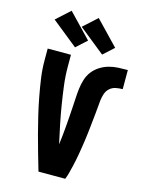

<svg xmlns="http://www.w3.org/2000/svg" viewBox="-143 -1079 886 1164"><g transform="rotate(15 300.0 -497.0)"><path d="M216 0Q200 -54 184.5 -108.5Q169 -163 154.5 -217.5Q140 -272 127 -327Q114 -382 103.5 -437.5Q93 -493 85 -549Q77 -605 77 -662V-735H223V-662Q223 -602 230.5 -543Q238 -484 247.5 -425.5Q257 -367 269 -308.5Q281 -250 294 -192Q298 -222 301 -251.5Q304 -281 306.5 -311Q309 -341 311 -370.5Q313 -400 315 -430Q317 -460 318.5 -489.5Q320 -519 323.5 -548.5Q327 -578 336 -607Q345 -636 363 -659.5Q381 -683 407 -699.5Q433 -716 461.5 -724Q490 -732 520 -733.5Q550 -735 580 -735V-615Q558 -615 536.5 -610.5Q515 -606 499 -591.5Q483 -577 476 -556Q469 -535 466.5 -513Q464 -491 462.5 -469.5Q461 -448 458.5 -426.5Q456 -405 454 -383.5Q452 -362 449.5 -340.5Q447 -319 444.5 -297.5Q442 -276 439 -254.5Q436 -233 432.5 -211.5Q429 -190 425.5 -168.5Q422 -147 417.5 -125.5Q413 -104 408 -83Q403 -62 397.5 -41Q392 -20 384 0ZM405 -785 242 -916 328 -994 471 -845ZM235 -785 72 -916 158 -994 301 -845Z"/></g></svg>

Font: Iosevka Curly Heavy Extended
Style: Regular
Weight: 900
Width: 7
Monospace: yes
Designer: Belleve Invis
Foundry: Belleve Invis
Version: Version 11.1.0; ttfautohint (v1.8.3)